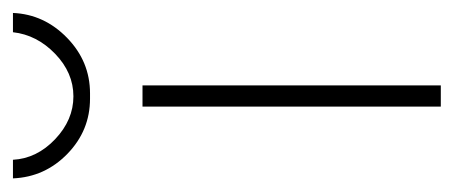

<svg xmlns="http://www.w3.org/2000/svg" viewBox="-252 -466 684 289"><g transform="rotate(-90 89.5 -322.0)"><path d="M105 -449V0H73V-449ZM185 -644H214Q212 -597 176.5 -562.5Q141 -528 93 -528H85Q37 -528 2 -562Q-33 -596 -35 -644H-7Q-5 -608 24 -580.5Q53 -553 88.5 -553Q124 -553 152.5 -580.5Q181 -608 185 -644Z"/></g></svg>

Font: Poiret One
Style: Regular
Weight: 400
Designer: Denis Masharov
Foundry: Denis Masharov
Version: Version 1.001